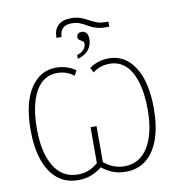

<svg xmlns="http://www.w3.org/2000/svg" viewBox="-105 -1119 1185 1229"><g transform="rotate(-10 487.5 -504.5)"><path d="M325 -911V-918Q325 -964 353.5 -991.5Q382 -1019 437 -1019Q473 -1019 499 -1009.5Q525 -1000 547 -987.5Q569 -975 593.5 -965.5Q618 -956 651 -956H670V-923H648Q608 -923 581 -932.5Q554 -942 533 -954.5Q512 -967 489.5 -976.5Q467 -986 436 -986Q396 -986 377 -966Q358 -946 358 -911ZM436 -755V-780Q467 -789 481 -807Q495 -825 495 -842Q495 -855 485.5 -861Q476 -867 466.5 -873Q457 -879 457 -893Q457 -906 466 -913.5Q475 -921 489 -921Q508 -921 519.5 -907.5Q531 -894 531 -867Q531 -828 507.5 -798Q484 -768 436 -755ZM306 10Q225 10 170 -35.5Q115 -81 87 -163.5Q59 -246 59 -357Q59 -532 121 -628Q183 -724 288 -724Q324 -724 357 -713.5Q390 -703 415 -684L397 -652Q372 -672 345 -680.5Q318 -689 289 -689Q198 -689 149 -601Q100 -513 100 -357Q100 -204 154 -115Q208 -26 309 -26Q350 -26 381 -39.5Q412 -53 440 -76V-310H479V-76Q507 -53 540 -39.5Q573 -26 611 -26Q711 -26 765.5 -114.5Q820 -203 820 -357Q820 -513 771 -601Q722 -689 630 -689Q601 -689 573.5 -680.5Q546 -672 521 -652L504 -684Q530 -703 562.5 -713.5Q595 -724 631 -724Q736 -724 798 -628Q860 -532 860 -357Q860 -246 832 -163.5Q804 -81 749.5 -35.5Q695 10 614 10Q566 10 528 -5.5Q490 -21 460 -46Q429 -21 391.5 -5.5Q354 10 306 10Z"/></g></svg>

Font: Noto Sans Disp ExtLt
Style: Regular
Weight: 200
Designer: Monotype Design Team
Foundry: Monotype Imaging Inc.
Version: Version 2.000;GOOG;noto-source:20170915:90ef993387c0